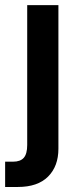

<svg xmlns="http://www.w3.org/2000/svg" viewBox="-53 -536 306 760"><path d="M54.7 -515.6H178.2V52.7Q178.2 122.1 137.2 163.1Q96.2 204.1 17.6 204.1H-32.7V104H-1.5Q27.8 104 41.3 88.4Q54.7 72.8 54.7 38.1Z"/></svg>

Font: Inter Display SemiBold
Style: Regular
Weight: 600
Designer: Rasmus Andersson
Foundry: rsms
Version: Version 4.001;git-9221beed3